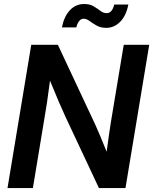

<svg xmlns="http://www.w3.org/2000/svg" viewBox="-20 -955 778 975"><path d="M18.1 0 138.7 -727.5H273.9L463.9 -321.8Q473.6 -300.8 489.7 -262.5Q505.9 -224.1 521.5 -184.6Q526.9 -226.1 533 -267.6Q539.1 -309.1 542.5 -331.1L608.4 -727.5H737.8L617.2 0H482.4L311 -365.2Q299.3 -390.1 278.8 -437.7Q258.3 -485.4 233.9 -545.4Q226.1 -483.4 219 -436.8Q211.9 -390.1 207.5 -365.7L147 0ZM519.5 -813.5Q491.2 -813.5 470.7 -825.2Q450.2 -836.9 434.6 -848.4Q418.9 -859.9 404.8 -859.9Q390.6 -859.9 381.1 -846.9Q371.6 -834 367.7 -815.9H294.4Q305.2 -871.1 334.7 -902.8Q364.3 -934.6 407.2 -934.6Q436.5 -934.6 455.8 -922.9Q475.1 -911.1 490.2 -899.7Q505.4 -888.2 522 -888.2Q549.3 -888.2 560.1 -932.1H631.8Q621.1 -876 590.6 -844.7Q560.1 -813.5 519.5 -813.5Z"/></svg>

Font: Inter Display SemiBold
Style: Italic
Weight: 600
Italic angle: -9.39999°
Designer: Rasmus Andersson
Foundry: rsms
Version: Version 4.000;git-a52131595